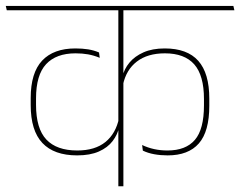

<svg xmlns="http://www.w3.org/2000/svg" viewBox="-36 -646 833 666"><path d="M-12.5 -610.5H777L773.5 -625.5H-16ZM70.5 -281.5Q70.5 -193 111 -150Q151.5 -107 231.5 -107Q276.5 -107 307 -120.5Q337.5 -134 354.8 -156.8Q372 -179.5 377.5 -206H379L377 -237Q366 -183 329.8 -153.5Q293.5 -124 232 -124Q160.5 -124 124.8 -162Q89 -200 89 -282.5V-304.5Q89 -386 124 -423.5Q159 -461 226 -461Q249.5 -461 269.2 -457.5Q289 -454 310 -445.5L307.5 -464Q290 -471.5 269.8 -474.8Q249.5 -478 225.5 -478Q150 -478 110.2 -435.8Q70.5 -393.5 70.5 -306ZM690 -304Q690 -392 651.8 -435Q613.5 -478 535.5 -478Q492.5 -478 462 -464.5Q431.5 -451 413 -428.8Q394.5 -406.5 389 -380.5H388L390.5 -351.5Q401.5 -404 438.8 -432.5Q476 -461 536 -461Q604 -461 637.8 -422.8Q671.5 -384.5 671.5 -302.5V-280.5Q671.5 -197.5 640 -160.8Q608.5 -124 545 -124Q520.5 -124 498.8 -128.8Q477 -133.5 457 -143L459.5 -123.5Q477 -115 499 -111Q521 -107 545.5 -107Q617.5 -107 653.8 -148.5Q690 -190 690 -279ZM392 -615H374.5V0H392Z"/></svg>

Font: Anek Devanagari Medium Thin
Style: Regular
Weight: 250
Version: Version 1.003